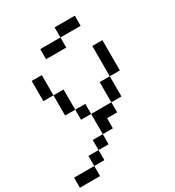

<svg xmlns="http://www.w3.org/2000/svg" viewBox="-231 -979 1154 1267"><g transform="rotate(-30 346.0 -346.0)"><path d="M384.6 -692.3H230.8V-769.2H384.6ZM538.5 -769.2H384.6V-846.2H538.5ZM0 153.8V76.9H153.8V153.8ZM153.8 76.9V0H230.8V76.9ZM230.8 0V-76.9H307.7V0ZM307.7 -76.9V-230.8H461.5V-153.8H384.6V-76.9ZM230.8 -230.8V-307.7H307.7V-230.8ZM461.5 -230.8V-384.6H538.5V-230.8ZM153.8 -307.7V-461.5H230.8V-307.7ZM76.9 -461.5V-615.4H153.8V-461.5ZM538.5 -384.6V-615.4H615.4V-384.6Z"/></g></svg>

Font: Mintsoda - Lime Green 13x16
Style: Regular
Weight: 400
Designer: Mintsoda-15
Version: Version 1.0